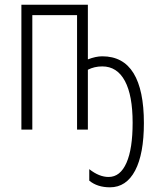

<svg xmlns="http://www.w3.org/2000/svg" viewBox="-20 -550 669 815"><path d="M353 -297.9Q386.7 -311 414.1 -311Q502.9 -311 546.9 -239.3Q590.8 -167.5 590.8 -27.8Q590.8 103 553.7 173.8Q516.1 245.1 446.8 245.1Q393.1 245.1 358.9 216.8V168Q400.9 201.2 440.9 201.2Q490.7 201.2 517.1 140.6Q543 81.5 543 -28.8Q543 -145 510.3 -206.1Q477.1 -268.1 414.1 -268.1Q380.4 -268.1 353 -253.9V0H307.1V-485.8H117.2V0H70.8V-529.8H353Z"/></svg>

Font: Germano
Style: Regular
Weight: 300
Width: 3
Foundry: Ascender Corporation
Version: Version 1.10; ttfautohint (v1.5)